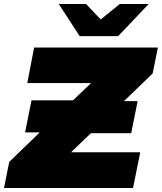

<svg xmlns="http://www.w3.org/2000/svg" viewBox="-38 -937 807 957"><path d="M723 -571 580 -433H648L616 -273H415L316 -178H661L625 0H-18L8 -130L160 -277H87L119 -437H326L416 -523H98L132 -700H749ZM703 -917 551 -757H359L255 -917H391L464 -840L559 -917Z"/></svg>

Font: Montserrat Alternates Black
Style: Italic
Weight: 900
Italic angle: -11.3°
Designer: Julieta Ulanovsky
Foundry: Julieta Ulanovsky
Version: Version 7.200